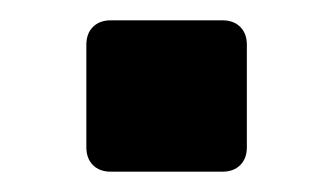

<svg xmlns="http://www.w3.org/2000/svg" viewBox="-20 -169 327 189"><path d="M223 -125V-24Q223 -13 216.5 -6.5Q210 0 199 0H89Q78 0 71.5 -6.5Q65 -13 65 -24V-125Q65 -136 71.5 -142.5Q78 -149 89 -149H199Q210 -149 216.5 -142.5Q223 -136 223 -125Z"/></svg>

Font: Shippori Gothic B2 Bold
Style: Regular
Weight: 700
Designer: FONTDASU
Foundry: FONTDASU / Google Inc. / but / Adobe
Version: Version 1.130